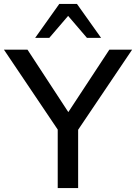

<svg xmlns="http://www.w3.org/2000/svg" viewBox="-38 -958 693 978"><path d="M256 0V-298L-18 -705H102L310 -387L519 -705H635L360 -297V0ZM141 -765 264 -938H354L477 -765H405L309 -877L213 -765Z"/></svg>

Font: Mulish SemiBold
Style: Regular
Weight: 600
Designer: Vernon Adams
Foundry: Vernon Adams
Version: Version 3.603; ttfautohint (v1.8.3)